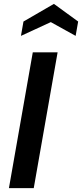

<svg xmlns="http://www.w3.org/2000/svg" viewBox="-20 -970 423 990"><path d="M154 0H26L149 -700H277ZM370 -785 242 -856 88 -785 101 -859 258 -950 383 -859Z"/></svg>

Font: Cabin
Style: Bold Italic
Weight: 700
Designer: Pablo Impallari
Foundry: Pablo Impallari. www.impallari.com Igino Marini. www.ikern.com
Version: Version 1.005